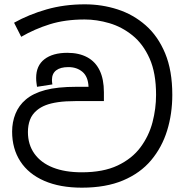

<svg xmlns="http://www.w3.org/2000/svg" viewBox="-20 -856 852 887"><path d="M358 11Q257 11 184.5 -20.5Q112 -52 74 -110.5Q36 -169 36 -248Q36 -292 51.5 -330.5Q67 -369 99 -396Q133 -425 189 -440Q245 -455 333 -455H389Q387 -502 361 -524Q335 -546 296 -546Q259 -546 239.5 -531Q220 -516 220 -487Q220 -482 220.5 -476.5Q221 -471 222 -466L151 -455Q150 -463 148.5 -473Q147 -483 147 -496Q147 -553 185.5 -582.5Q224 -612 291 -612Q345 -612 383 -591.5Q421 -571 440.5 -530.5Q460 -490 460 -430V-389H330Q282 -389 248 -384Q214 -379 191 -370Q168 -361 151 -347Q128 -328 118.5 -302.5Q109 -277 109 -246Q109 -188 139 -146Q169 -104 224.5 -82Q280 -60 358 -60Q457 -60 523.5 -91.5Q590 -123 629 -175.5Q668 -228 684.5 -291Q701 -354 701 -418Q701 -519 671 -586Q641 -653 592 -692.5Q543 -732 485 -749Q427 -766 371 -766Q281 -766 210.5 -744Q140 -722 78 -686L45 -751Q113 -789 195 -812.5Q277 -836 372 -836Q451 -836 523.5 -812.5Q596 -789 653 -739Q710 -689 743 -609.5Q776 -530 776 -418Q776 -330 752 -252.5Q728 -175 678 -115.5Q628 -56 548.5 -22.5Q469 11 358 11Z"/></svg>

Font: sinhala115
Style: Regular
Weight: 400
Designer: Jelle Bosma - Monotype Design Team
Foundry: Monotype Imaging Inc.
Version: Version 2.006